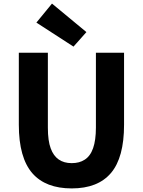

<svg xmlns="http://www.w3.org/2000/svg" viewBox="-20 -1037 795 1071"><path d="M161 -70Q85 -157 85 -341V-743H247V-325Q247 -251 263 -209Q293 -127 380 -127Q423 -127 452 -146Q515 -185 515 -325V-743H672V-341Q672 -158 599 -72Q526 14 380 14Q235 14 161 -70ZM183 -911 270 -1017 462 -858 390 -777Z"/></svg>

Font: Merged Yaku Han JP ExtraBold
Style: Regular
Weight: 800
Designer: Ryoko NISHIZUKA 西塚涼子 (kana, bopomofo & ideographs); Paul D. Hunt (Latin, Greek & Cyrillic); Sandoll Communications 산돌커뮤니
Foundry: Adobe
Version: Version 2.004